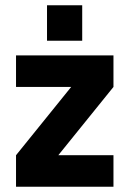

<svg xmlns="http://www.w3.org/2000/svg" viewBox="-20 -711 494 731"><path d="M41 -380V-500H412V-380L202 -120H412V0H41V-120L251 -380ZM159 -556V-691H293V-556Z"/></svg>

Font: TitilliumText
Style: ExtraBold
Weight: 800
Designer: Accademia di Belle Arti di Urbino and others
Foundry: Accademia di Belle Arti di Urbino and others.
Version: Version 60.001